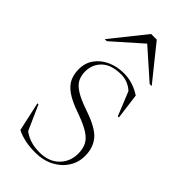

<svg xmlns="http://www.w3.org/2000/svg" viewBox="-233 -791 859 859"><g transform="rotate(45 196.5 -361.0)"><path d="M213.5 -522Q269 -522 320.5 -488.5L336.5 -366H329.5L283 -480Q249.5 -509.5 208.5 -509.5Q147 -509.5 115.5 -479.8Q84 -450 84 -404.5Q84 -379.5 93.8 -359.2Q103.5 -339 131.2 -321.2Q159 -303.5 213 -285Q294.5 -257.5 323 -223.2Q351.5 -189 351.5 -137Q351.5 -96.5 330.2 -63.2Q309 -30 270.8 -10Q232.5 10 181 10Q148 10 118.8 4Q89.5 -2 64.5 -14.5L34 -153H40.5L92.5 -36Q108.5 -22.5 135 -13.2Q161.5 -4 195 -4Q254.5 -4 288.5 -38.2Q322.5 -72.5 322.5 -122.5Q322.5 -153 311.5 -175Q300.5 -197 271.8 -215Q243 -233 190 -251.5Q137 -270 108 -290.5Q79 -311 67.8 -335.8Q56.5 -360.5 56.5 -391.5Q56.5 -431.5 77.8 -460.8Q99 -490 134.5 -506Q170 -522 213.5 -522ZM44 -569 174.5 -732H210L341 -569H328L192.5 -689L57 -569Z"/></g></svg>

Font: Newsreader Display ExtraLight
Style: Regular
Weight: 275
Designer: Hugues Gentile
Foundry: Production Type
Version: Version 1.002